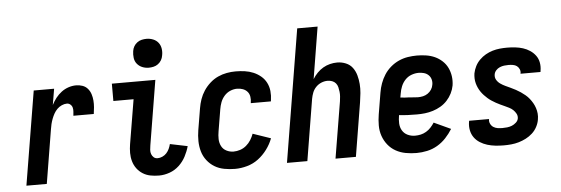

<svg xmlns="http://www.w3.org/2000/svg" viewBox="-49 -901 3098 1060"><g transform="rotate(-5 1500.0 -371.0)"><path d="M59 0 145 -520H258L243 -431Q253 -451 267 -469Q281 -487 299 -500.5Q317 -514 338 -521Q359 -528 380 -528Q399 -528 416 -522Q433 -516 444.5 -502.5Q456 -489 461.5 -472Q467 -455 468.5 -436.5Q470 -418 468.5 -399.5Q467 -381 464 -362H351Q352 -373 353 -384.5Q354 -396 351.5 -406.5Q349 -417 340.5 -424.5Q332 -432 321 -432Q307 -432 292.5 -425.5Q278 -419 267 -408Q256 -397 248.5 -383.5Q241 -370 235.5 -355.5Q230 -341 226.5 -326.5Q223 -312 221 -298L172 0Z M794 8Q769 8 746 3.5Q723 -1 704 -13Q685 -25 671.5 -43Q658 -61 651.5 -83.5Q645 -106 645 -130Q645 -154 649 -178L690 -424H578V-520H819L760 -162Q758 -150 757 -137.5Q756 -125 760 -114Q764 -103 772.5 -95.5Q781 -88 794 -88Q807 -88 820.5 -94Q834 -100 843.5 -110.5Q853 -121 859 -134Q865 -147 868 -160L965 -140Q957 -111 942.5 -83.5Q928 -56 905 -34.5Q882 -13 852.5 -2.5Q823 8 794 8ZM789 -590Q770 -590 753 -597Q736 -604 724.5 -618Q713 -632 710.5 -651Q708 -670 711 -689Q713 -703 720 -715Q727 -727 738.5 -735.5Q750 -744 763.5 -747Q777 -750 790 -750Q809 -750 826.5 -743Q844 -736 855 -722Q866 -708 869 -689Q872 -670 868 -651Q866 -637 859 -625Q852 -613 840.5 -604.5Q829 -596 815.5 -593Q802 -590 789 -590Z M1215 8Q1185 8 1155.5 2.5Q1126 -3 1102 -17.5Q1078 -32 1060.5 -54.5Q1043 -77 1035 -104.5Q1027 -132 1026.5 -162Q1026 -192 1031 -222L1051 -342Q1055 -367 1063.5 -391.5Q1072 -416 1086.5 -438Q1101 -460 1121.5 -478.5Q1142 -497 1166 -508Q1190 -519 1215 -523.5Q1240 -528 1264 -528Q1290 -528 1315 -524.5Q1340 -521 1362.5 -511.5Q1385 -502 1403.5 -486.5Q1422 -471 1433 -449.5Q1444 -428 1446.5 -403Q1449 -378 1445 -352L1444 -346H1333V-349Q1336 -365 1333.5 -381.5Q1331 -398 1321 -409.5Q1311 -421 1296 -426.5Q1281 -432 1264 -432Q1245 -432 1226 -424Q1207 -416 1193 -400Q1179 -384 1172 -365Q1165 -346 1162 -327L1142 -207Q1138 -185 1138.5 -164Q1139 -143 1148 -125Q1157 -107 1175.5 -97.5Q1194 -88 1215 -88Q1233 -88 1251.5 -94Q1270 -100 1285.5 -113Q1301 -126 1311.5 -143Q1322 -160 1328 -177L1427 -143Q1415 -111 1393.5 -82Q1372 -53 1344 -32Q1316 -11 1282 -1.5Q1248 8 1215 8Z M1503 0 1624 -735H1737L1690 -448Q1701 -466 1716 -481.5Q1731 -497 1749 -507.5Q1767 -518 1787 -523Q1807 -528 1827 -528Q1852 -528 1875 -518.5Q1898 -509 1912 -490Q1926 -471 1932.5 -447.5Q1939 -424 1941 -399Q1943 -374 1940.5 -348.5Q1938 -323 1934 -298L1885 0H1772L1824 -313Q1826 -327 1827 -340Q1828 -353 1826.5 -366Q1825 -379 1822 -391.5Q1819 -404 1811 -413.5Q1803 -423 1791 -427.5Q1779 -432 1765 -432Q1748 -432 1731 -425Q1714 -418 1701 -404.5Q1688 -391 1681.5 -374Q1675 -357 1672 -340L1616 0Z M2221 8Q2190 8 2160.5 2.5Q2131 -3 2106 -17Q2081 -31 2063 -53.5Q2045 -76 2035.5 -103.5Q2026 -131 2026 -161.5Q2026 -192 2031 -222L2051 -342Q2055 -367 2064 -392Q2073 -417 2087.5 -439.5Q2102 -462 2123 -480Q2144 -498 2168.5 -509Q2193 -520 2218.5 -524Q2244 -528 2269 -528Q2295 -528 2320.5 -524Q2346 -520 2368 -510Q2390 -500 2408.5 -483Q2427 -466 2437.5 -444Q2448 -422 2451.5 -397Q2455 -372 2451 -346Q2447 -324 2436.5 -303Q2426 -282 2410 -264.5Q2394 -247 2373.5 -235Q2353 -223 2330.5 -216Q2308 -209 2286 -206.5Q2264 -204 2242 -204Q2216 -204 2191.5 -205Q2167 -206 2142 -209V-207Q2138 -185 2139 -163Q2140 -141 2150.5 -123.5Q2161 -106 2180 -97Q2199 -88 2221 -88Q2237 -88 2252.5 -91.5Q2268 -95 2282.5 -103.5Q2297 -112 2308.5 -124.5Q2320 -137 2329 -151L2422 -108Q2406 -82 2384.5 -59Q2363 -36 2336.5 -20.5Q2310 -5 2280 1.5Q2250 8 2221 8ZM2255 -298Q2269 -298 2283 -301Q2297 -304 2309.5 -312.5Q2322 -321 2330 -333.5Q2338 -346 2340 -360Q2343 -375 2339 -389.5Q2335 -404 2324.5 -414Q2314 -424 2299.5 -428Q2285 -432 2270 -432Q2250 -432 2230 -424.5Q2210 -417 2195.5 -401.5Q2181 -386 2173 -366.5Q2165 -347 2162 -327L2158 -305Q2170 -303 2182.5 -302.5Q2195 -302 2207 -301.5Q2219 -301 2231 -299.5Q2243 -298 2255 -298Z M2705 8Q2681 8 2658 5.5Q2635 3 2613.5 -3.5Q2592 -10 2573 -22Q2554 -34 2541.5 -51.5Q2529 -69 2524.5 -91.5Q2520 -114 2524 -138L2525 -144H2636L2635 -142Q2633 -129 2639 -117Q2645 -105 2655.5 -98.5Q2666 -92 2678.5 -90Q2691 -88 2705 -88Q2718 -88 2731.5 -89.5Q2745 -91 2757.5 -96Q2770 -101 2781 -111Q2792 -121 2794 -134Q2796 -148 2789.5 -160Q2783 -172 2773.5 -181Q2764 -190 2752 -196Q2740 -202 2728 -207.5Q2716 -213 2704 -218.5Q2692 -224 2680.5 -230.5Q2669 -237 2657.5 -244.5Q2646 -252 2636.5 -260.5Q2627 -269 2618 -278.5Q2609 -288 2601.5 -299Q2594 -310 2588.5 -322Q2583 -334 2579.5 -347Q2576 -360 2575.5 -374Q2575 -388 2577 -402Q2581 -422 2590.5 -441Q2600 -460 2615.5 -475.5Q2631 -491 2649.5 -501.5Q2668 -512 2688 -518Q2708 -524 2728.5 -526Q2749 -528 2768 -528Q2791 -528 2813.5 -525.5Q2836 -523 2856.5 -516.5Q2877 -510 2895 -498Q2913 -486 2925.5 -469Q2938 -452 2942 -430Q2946 -408 2942 -385L2941 -378H2830L2831 -381Q2833 -393 2828 -404Q2823 -415 2814 -421.5Q2805 -428 2792.5 -430Q2780 -432 2768 -432Q2756 -432 2744 -430.5Q2732 -429 2720 -424Q2708 -419 2699 -409Q2690 -399 2688 -387Q2685 -370 2693 -356.5Q2701 -343 2714 -334Q2727 -325 2741 -318.5Q2755 -312 2769 -305.5Q2783 -299 2797 -291.5Q2811 -284 2823.5 -275.5Q2836 -267 2848 -257Q2860 -247 2869.5 -235Q2879 -223 2886.5 -210Q2894 -197 2899 -182Q2904 -167 2905.5 -151Q2907 -135 2904 -118Q2901 -98 2890.5 -78Q2880 -58 2863.5 -43Q2847 -28 2827.5 -18Q2808 -8 2787.5 -2Q2767 4 2746 6Q2725 8 2705 8Z"/></g></svg>

Font: Iosevka Curly
Style: Bold Italic
Weight: 700
Italic angle: -9°
Monospace: yes
Designer: Belleve Invis
Foundry: Belleve Invis
Version: Version 22.1.2; ttfautohint (v1.8.4)